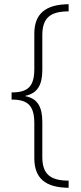

<svg xmlns="http://www.w3.org/2000/svg" viewBox="-20 -734 387 912"><path d="M306 158V124C218 124 181 92 181 12V-155C181 -225 159 -266 101 -277V-279C158 -291 181 -331 181 -401V-567C181 -649 219 -680 306 -680V-714C198 -713 143 -670 143 -574V-407C143 -321 111 -295 35 -295V-261C112 -261 143 -233 143 -148V17C143 114 197 157 306 158Z"/></svg>

Font: Noto Sans Thai Looped SemiCondensed ExtraLight
Style: Regular
Weight: 200
Width: 4
Designer: Sasikarn Vongin, Ben Mitchell
Foundry: The Fontpad Ltd
Version: Version 1.001